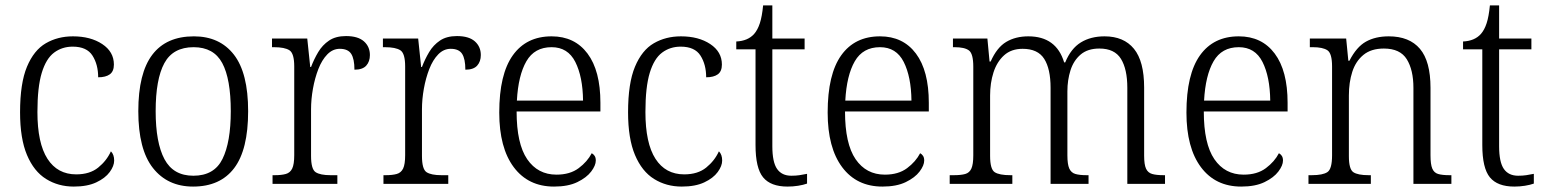

<svg xmlns="http://www.w3.org/2000/svg" viewBox="-20 -678 5698 708"><path d="M252 10Q195 10 150 -18Q105 -46 79.5 -106.5Q54 -167 54 -264Q54 -371 79.5 -432Q105 -493 149 -518.5Q193 -544 249 -544Q314 -544 357 -515.5Q400 -487 400 -440Q400 -415 385 -404Q370 -393 342 -393Q342 -440 321 -473Q300 -506 248 -506Q209 -506 179.5 -484Q150 -462 134 -409.5Q118 -357 118 -265Q118 -150 155 -92.5Q192 -35 261 -35Q311 -35 342 -60Q373 -85 389 -120Q401 -108 401 -86Q401 -66 384.5 -43.5Q368 -21 335 -5.5Q302 10 252 10Z M692 10Q598 10 544 -58.5Q490 -127 490 -268Q490 -408 541.5 -476Q593 -544 695 -544Q790 -544 842.5 -476.5Q895 -409 895 -268Q895 -126 843.5 -58Q792 10 692 10ZM693 -30Q770 -30 800.5 -92Q831 -154 831 -268Q831 -387 799.5 -445.5Q768 -504 694 -504Q618 -504 586 -445Q554 -386 554 -268Q554 -152 586.5 -91Q619 -30 693 -30Z M985 0V-32H993Q1018 -32 1034 -36.5Q1050 -41 1057.5 -56.5Q1065 -72 1065 -106V-433Q1065 -481 1047.5 -492.5Q1030 -504 990 -504H983V-536H1113L1124 -431H1127Q1138 -460 1153.5 -486Q1169 -512 1193.5 -528.5Q1218 -545 1256 -545Q1300 -545 1322 -525.5Q1344 -506 1344 -475Q1344 -451 1330.5 -436Q1317 -421 1287 -421Q1287 -461 1275 -479.5Q1263 -498 1233 -498Q1207 -498 1187 -477.5Q1167 -457 1154 -423.5Q1141 -390 1134 -351Q1127 -312 1127 -275V-103Q1127 -54 1144 -43Q1161 -32 1199 -32H1224V0Z M1394 0V-32H1402Q1427 -32 1443 -36.5Q1459 -41 1466.5 -56.5Q1474 -72 1474 -106V-433Q1474 -481 1456.5 -492.5Q1439 -504 1399 -504H1392V-536H1522L1533 -431H1536Q1547 -460 1562.5 -486Q1578 -512 1602.5 -528.5Q1627 -545 1665 -545Q1709 -545 1731 -525.5Q1753 -506 1753 -475Q1753 -451 1739.5 -436Q1726 -421 1696 -421Q1696 -461 1684 -479.5Q1672 -498 1642 -498Q1616 -498 1596 -477.5Q1576 -457 1563 -423.5Q1550 -390 1543 -351Q1536 -312 1536 -275V-103Q1536 -54 1553 -43Q1570 -32 1608 -32H1633V0Z M2023 10Q1928 10 1874.5 -61.5Q1821 -133 1821 -263Q1821 -404 1871 -474Q1921 -544 2014 -544Q2099 -544 2146.5 -480.5Q2194 -417 2194 -299V-267H1885Q1885 -148 1924 -91Q1963 -34 2032 -34Q2082 -34 2114 -58Q2146 -82 2162 -113Q2168 -110 2172.5 -103.5Q2177 -97 2177 -86Q2177 -68 2160 -45.5Q2143 -23 2109 -6.5Q2075 10 2023 10ZM2130 -307Q2129 -395 2101.5 -449.5Q2074 -504 2014 -504Q1951 -504 1921 -452Q1891 -400 1886 -307Z M2494 10Q2437 10 2392 -18Q2347 -46 2321.5 -106.5Q2296 -167 2296 -264Q2296 -371 2321.5 -432Q2347 -493 2391 -518.5Q2435 -544 2491 -544Q2556 -544 2599 -515.5Q2642 -487 2642 -440Q2642 -415 2627 -404Q2612 -393 2584 -393Q2584 -440 2563 -473Q2542 -506 2490 -506Q2451 -506 2421.5 -484Q2392 -462 2376 -409.5Q2360 -357 2360 -265Q2360 -150 2397 -92.5Q2434 -35 2503 -35Q2553 -35 2584 -60Q2615 -85 2631 -120Q2643 -108 2643 -86Q2643 -66 2626.5 -43.5Q2610 -21 2577 -5.5Q2544 10 2494 10Z M2884 10Q2822 10 2794 -24Q2766 -58 2766 -143V-496H2695V-525Q2738 -527 2761 -553Q2774 -568 2782 -592.5Q2790 -617 2794 -658H2828V-536H2947V-496H2828V-139Q2828 -80 2845.5 -55Q2863 -30 2898 -30Q2915 -30 2928 -32Q2941 -34 2956 -37V-1Q2942 4 2923 7Q2904 10 2884 10Z M3234 10Q3139 10 3085.5 -61.5Q3032 -133 3032 -263Q3032 -404 3082 -474Q3132 -544 3225 -544Q3310 -544 3357.5 -480.5Q3405 -417 3405 -299V-267H3096Q3096 -148 3135 -91Q3174 -34 3243 -34Q3293 -34 3325 -58Q3357 -82 3373 -113Q3379 -110 3383.5 -103.5Q3388 -97 3388 -86Q3388 -68 3371 -45.5Q3354 -23 3320 -6.5Q3286 10 3234 10ZM3341 -307Q3340 -395 3312.5 -449.5Q3285 -504 3225 -504Q3162 -504 3132 -452Q3102 -400 3097 -307Z M3482 0V-32H3497Q3524 -32 3539.5 -36.5Q3555 -41 3562 -56.5Q3569 -72 3569 -105V-432Q3569 -480 3553 -492Q3537 -504 3500 -504H3494V-536H3621L3629 -451H3633Q3656 -503 3690.5 -523.5Q3725 -544 3772 -544Q3875 -544 3904 -448H3908Q3929 -499 3965.5 -521.5Q4002 -544 4053 -544Q4124 -544 4161.5 -498Q4199 -452 4199 -355V-104Q4199 -71 4206 -56Q4213 -41 4228.5 -36.5Q4244 -32 4271 -32H4276V0H4137V-354Q4137 -423 4113.5 -461Q4090 -499 4034 -499Q3991 -499 3965 -477Q3939 -455 3927.5 -419Q3916 -383 3916 -341V-105Q3916 -72 3923 -56.5Q3930 -41 3945.5 -36.5Q3961 -32 3987 -32H3994V0H3854V-354Q3854 -424 3830.5 -461Q3807 -498 3751 -498Q3709 -498 3682.5 -474Q3656 -450 3643.5 -411Q3631 -372 3631 -326V-103Q3631 -54 3648 -43Q3665 -32 3706 -32H3713V0Z M4557 10Q4462 10 4408.5 -61.5Q4355 -133 4355 -263Q4355 -404 4405 -474Q4455 -544 4548 -544Q4633 -544 4680.5 -480.5Q4728 -417 4728 -299V-267H4419Q4419 -148 4458 -91Q4497 -34 4566 -34Q4616 -34 4648 -58Q4680 -82 4696 -113Q4702 -110 4706.5 -103.5Q4711 -97 4711 -86Q4711 -68 4694 -45.5Q4677 -23 4643 -6.5Q4609 10 4557 10ZM4664 -307Q4663 -395 4635.5 -449.5Q4608 -504 4548 -504Q4485 -504 4455 -452Q4425 -400 4420 -307Z M4805 0V-32H4817Q4858 -32 4875 -43.5Q4892 -55 4892 -105V-433Q4892 -481 4875 -492.5Q4858 -504 4821 -504H4810V-536H4944L4952 -454H4956Q4982 -505 5017 -524.5Q5052 -544 5101 -544Q5177 -544 5216 -498Q5255 -452 5255 -354V-105Q5255 -72 5261.5 -56.5Q5268 -41 5283 -36.5Q5298 -32 5325 -32H5332V0H5192V-354Q5192 -420 5167.5 -459.5Q5143 -499 5083 -499Q5036 -499 5007.5 -475.5Q4979 -452 4966.5 -413Q4954 -374 4954 -326V-102Q4954 -54 4970.5 -43Q4987 -32 5027 -32H5035V0Z M5564 10Q5502 10 5474 -24Q5446 -58 5446 -143V-496H5375V-525Q5418 -527 5441 -553Q5454 -568 5462 -592.5Q5470 -617 5474 -658H5508V-536H5627V-496H5508V-139Q5508 -80 5525.5 -55Q5543 -30 5578 -30Q5595 -30 5608 -32Q5621 -34 5636 -37V-1Q5622 4 5603 7Q5584 10 5564 10Z"/></svg>

Font: Noto Serif Tamil SemiCondensed Light
Style: Italic
Weight: 300
Width: 4
Italic angle: -12°
Designer: Indian Type Foundry, Tom Grace, and the Monotype Design Team
Foundry: Monotype Imaging Inc.
Version: Version 2.003; ttfautohint (v1.8.4.7-5d5b)